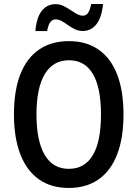

<svg xmlns="http://www.w3.org/2000/svg" viewBox="-20 -931 688 961"><path d="M598.1 -357.9Q598.1 -240.2 566.4 -158.2Q534.7 -76.2 473.4 -33.2Q412.1 9.8 324.2 9.8Q236.3 9.8 175 -33.2Q113.8 -76.2 81.8 -158.7Q49.8 -241.2 49.8 -358.9Q49.8 -477.5 81.8 -559.1Q113.8 -640.6 175.3 -682.9Q236.8 -725.1 325.2 -725.1Q413.1 -725.1 474.1 -682.1Q535.2 -639.2 566.7 -557.4Q598.1 -475.6 598.1 -357.9ZM162.6 -357.9Q162.6 -225.1 203.9 -155.5Q245.1 -85.9 324.2 -85.9Q403.8 -85.9 444.6 -154.3Q485.4 -222.7 485.4 -357.9Q485.4 -492.7 444.8 -561Q404.3 -629.4 325.2 -629.4Q245.6 -629.4 204.1 -560.1Q162.6 -490.7 162.6 -357.9ZM157.2 -775.4Q162.6 -842.8 189 -876.5Q215.3 -910.2 259.3 -910.2Q280.3 -910.2 298.3 -900.9Q316.4 -891.6 333 -880.9Q349.6 -869.6 364.7 -861.1Q379.9 -852.5 394.5 -852.5Q412.1 -852.5 421.4 -867.2Q430.7 -881.8 436.5 -911.1H495.6Q489.7 -844.7 463.1 -810.3Q436.5 -775.9 394 -775.9Q374.5 -775.9 356.9 -783.9Q339.4 -792 321.8 -804.2Q305.7 -815.9 290 -825Q274.4 -834 258.3 -834Q242.2 -834 231.7 -820.1Q221.2 -806.2 215.8 -775.4Z"/></svg>

Font: Open Sans
Style: Regular
Weight: 600
Width: 3
Foundry: Ascender Corporation
Version: Version 1.000